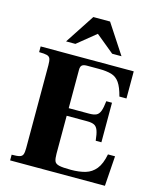

<svg xmlns="http://www.w3.org/2000/svg" viewBox="-130 -984 879 1074"><g transform="rotate(15 309.5 -447.5)"><path d="M33 0V-33Q64 -33 78.5 -37Q93 -41 97.5 -53Q102 -65 102 -89V-570Q102 -595 97.5 -607Q93 -619 78.5 -623Q64 -627 33 -627V-660H572V-503H531Q518 -554 500 -580Q482 -606 453.5 -614.5Q425 -623 380 -623H311Q291 -623 282.5 -615.5Q274 -608 274 -589V-367H393Q419 -367 433.5 -374Q448 -381 455.5 -401Q463 -421 467 -459H500V-230H467Q463 -269 455.5 -289Q448 -309 433.5 -316Q419 -323 393 -323H274V-103Q274 -75 279.5 -61Q285 -47 306 -42Q327 -37 375 -37Q423 -37 458.5 -47.5Q494 -58 518 -87.5Q542 -117 553 -174H594L582 0ZM163 -724 275 -895H372L484 -724H430L324 -811L217 -724Z"/></g></svg>

Font: Frank Ruhl Libre Black
Style: Regular
Weight: 900
Designer: Yanek Iontef
Foundry: Fontef
Version: Version 6.004